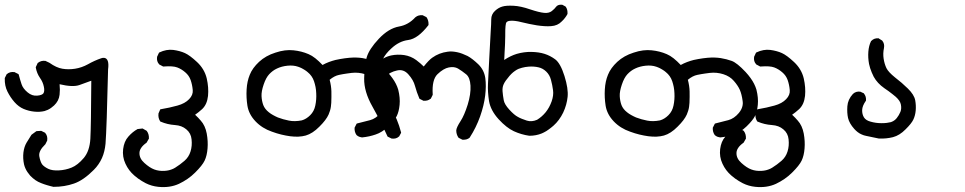

<svg xmlns="http://www.w3.org/2000/svg" viewBox="-20 -465 4040 804"><path d="M203.6 317.4Q197.3 315.9 190.7 314.2Q184.1 312.5 177.5 310.5Q170.9 308.6 164.6 306.4Q158.2 304.2 152.3 301.8Q139.2 296.9 127.9 289.1Q116.7 281.2 106.4 270.5Q100.1 263.2 95 255.6Q89.8 248 86.2 239.7Q82.5 231.4 80.6 223.1Q75.2 197.8 78.1 173.3Q81.1 149.4 91.3 132.3Q100.6 116.2 111.3 100.1L111.8 99.6L112.8 98.6L131.3 85L132.8 84H134.3L150.9 83H152.3L153.8 83.5L167.5 90.3L168.9 90.8L169.4 91.8Q180.2 104.5 177.7 122.6V124L177.2 124.5L170.4 138.2L169.9 139.2L168.9 140.1Q141.1 167 144.5 189Q146.5 200.7 149.7 209.5Q152.8 218.3 156.7 223.6Q161.1 229 167.7 233.6Q174.3 238.3 182.6 242.2Q199.2 250 226.6 248.5Q254.4 247.1 279.8 236.8Q305.2 226.6 330.6 196.8Q355.5 167.5 358.4 115.7Q361.3 63.5 362.3 -127Q336.9 -117.2 312.5 -108.9Q284.7 -99.1 229.5 -112.3Q231.9 -88.9 229.5 -68.4Q228 -55.2 222.2 -43.9Q216.3 -32.7 206.5 -23.4Q200.2 -17.6 193.6 -12.9Q187 -8.3 180.2 -5.1Q173.3 -2 166.5 0Q146 4.9 123 2.4Q100.1 0 79.1 -8.8Q58.1 -17.6 40.5 -37.6Q23.4 -57.1 11.2 -81.5Q-1 -106 0 -136.7V-138.2L0.5 -139.2L7.3 -152.8L7.8 -154.3L8.8 -154.8Q21.5 -165.5 39.6 -163.1H41L41.5 -162.6L55.2 -155.8L57.6 -154.3L58.6 -151.9Q64 -131.3 70.3 -112.3Q76.2 -94.2 95.7 -78.1Q114.3 -62.5 135.7 -64.5Q146.5 -65.4 153.1 -68.1Q159.7 -70.8 162.1 -74.7Q167.5 -84 163.6 -102.1Q159.7 -121.6 147.5 -138.7Q134.3 -157.7 129.9 -181.6V-183.6L130.4 -185.1L137.2 -199.7L137.7 -201.2L139.2 -202.1Q152.8 -212.4 169.9 -210H170.4L171.4 -209.5L186 -202.6L186.5 -202.1H187Q216.3 -181.2 241.2 -177.2Q266.6 -172.9 294.4 -177.2Q322.3 -181.6 348.1 -195.8Q375.5 -211.4 404.3 -221.2Q411.1 -223.6 416.5 -222.7Q438.5 -219.7 432.6 -174.3Q426.8 73.7 421.9 136.7Q420.4 152.8 416.7 168Q413.1 183.1 407 196.8Q400.9 210.4 392.3 222.9Q383.8 235.4 373 246.1Q329.6 290 289.6 303.7Q250 317.4 205.1 317.4H204.6Z M643.1 317.4Q614.7 314.5 590.3 302.2Q582 297.9 574 293Q565.9 288.1 558.1 282.5Q550.3 276.9 542.5 270Q518.6 249.5 505.4 220.7Q498.5 206.1 496.1 190.7Q493.7 175.3 495.6 159.4Q497.6 143.6 502.9 130.4Q508.3 117.2 517.6 106.9Q535.2 86.9 555.7 75.7L556.6 75.2H558.1L575.7 73.2H577.6L579.1 74.2L592.8 82L593.8 82.5L594.7 83.5Q604.5 96.7 603.5 114.7V116.2L602.5 117.2L594.7 130.9L594.2 131.8L593.3 132.8Q578.6 143.1 571.3 154.1Q564 165 564 175.8Q563.5 198.7 584.5 217.3Q606.4 237.3 626 244.6Q645.5 252 669.4 250.5Q674.3 250 679 249.5Q683.6 249 688 247.8Q692.4 246.6 696.8 245.1Q701.2 243.7 705.3 241.7Q709.5 239.7 713.4 237.3Q733.9 224.6 752.4 208.5Q770.5 192.9 777.8 169.4Q785.2 146 782.2 118.7Q779.8 92.8 760.3 76.7Q750.5 68.4 738.8 64Q727.1 59.6 712.4 58.6Q681.2 56.6 652.8 44.4L651.4 43.9L650.4 42.5Q641.6 28.8 643.6 11.2V10.3L644 9.3L649.9 -4.4L651.4 -7.3L654.3 -7.8Q689.9 -13.7 723.1 -22.9Q754.9 -31.7 772 -49.8Q789.1 -67.4 787.1 -87.9Q785.2 -109.9 778.3 -129.9Q771.5 -148.9 755.9 -162.1Q740.2 -175.8 722.2 -182.6Q704.1 -189.5 665.5 -186.5H663.6L662.1 -187L647.5 -194.8L646.5 -195.3L646 -196.3Q635.3 -208 637.7 -226.1V-227.1L638.2 -228L645 -242.7L646 -244.6L647.9 -245.6Q662.1 -252.4 676.8 -255.1Q691.4 -257.8 706.1 -255.9Q733.9 -252 754.4 -242.7Q774.9 -233.4 805.2 -205.1Q836.4 -175.8 845.7 -136.7Q854.5 -98.1 851.1 -63.5Q849.1 -45.4 843 -31.7Q836.9 -18.1 826.7 -8.3Q811 5.9 796.9 15.6Q798.8 17.1 801 19.3Q803.2 21.5 805.4 23.7Q807.6 25.9 810.1 28.3Q812.5 30.8 814.9 33.7Q817.4 36.6 820.3 39.6Q839.4 60.5 845.7 94.2Q851.6 126.5 849.1 156.7Q846.7 187 836.9 207.5Q827.1 228 796.9 257.8Q782.2 272.5 765.1 284.2Q748 295.9 729.5 304.7Q691.4 322.3 643.1 317.4Z M1495.6 110.4Q1492.7 109.9 1489.5 109.1Q1486.3 108.4 1483.6 107.4Q1481 106.4 1478.5 104.7Q1476.1 103 1473.6 101.1L1473.1 100.6L1472.7 100.1Q1468.3 93.8 1466.3 86.4Q1464.4 79.1 1464.8 70.8V69.8L1465.3 68.8L1472.2 55.2L1473.6 52.7L1476.1 51.8Q1503.4 44.9 1529.8 38.1Q1554.2 31.7 1574.2 7.8Q1580.6 0 1584.5 -8.1Q1588.4 -16.1 1589.8 -24.7Q1591.3 -33.2 1589.8 -42Q1585.9 -70.8 1578.1 -88.6Q1570.3 -106.4 1553.2 -126Q1536.6 -145.5 1508.8 -154.3Q1481 -163.1 1452.1 -159.7Q1442.4 -158.7 1433.3 -157.2Q1424.3 -155.8 1416 -154.5Q1407.7 -153.3 1399.9 -151.4Q1380.4 -147.5 1360.4 -130.9Q1367.2 -105 1367.7 -82.5Q1368.2 -59.6 1367.2 -34.7Q1366.7 -25.9 1365.5 -17.6Q1364.3 -9.3 1361.8 -1.2Q1359.4 6.8 1356 14.6Q1345.7 37.6 1317.4 65.4Q1289.1 94.2 1260.3 102.5Q1231.9 110.4 1194.8 105.5Q1176.8 103 1157.7 98.4Q1138.7 93.8 1118.7 86.4Q1077.6 72.3 1049.8 43Q1022 13.7 1016.1 -22Q1010.7 -56.2 1012.7 -90.3Q1014.6 -124.5 1025.9 -151.9Q1037.1 -180.2 1064.9 -206.1Q1092.8 -231.9 1133.3 -244.6Q1153.8 -251.5 1172.6 -253.9Q1191.4 -256.3 1208.5 -254.4Q1242.7 -251 1272 -238.3Q1286.1 -232.4 1300.8 -220.7Q1315.4 -209 1330.6 -192.9Q1343.8 -200.2 1357.4 -205.3Q1371.1 -210.4 1384.8 -213.9Q1394.5 -215.8 1404.3 -217.8Q1414.1 -219.7 1423.8 -220.9Q1433.6 -222.2 1443.4 -223.1Q1472.7 -225.6 1498 -221.7Q1510.3 -219.7 1521.7 -216.8Q1533.2 -213.9 1543.9 -210Q1565.9 -202.1 1602.1 -163.6Q1613.8 -150.9 1622.8 -138.4Q1631.8 -126 1637.9 -113.8Q1644 -101.6 1647.5 -89.8Q1656.2 -55.2 1653.3 -25.9Q1650.4 3.4 1641.1 21.5Q1631.8 39.6 1606 64.5Q1580.1 89.4 1553.2 98.1Q1526.9 107.4 1496.6 110.4H1496.1ZM1243.7 39.1Q1262.7 33.7 1279.1 17.3Q1295.4 1 1300.3 -22.9Q1305.7 -48.3 1304.2 -74.7Q1303.7 -88.4 1301.3 -100.8Q1298.8 -113.3 1294.9 -125Q1287.1 -147.9 1268.1 -163.1Q1265.1 -165.5 1262 -168Q1258.8 -170.4 1255.4 -172.4Q1252 -174.3 1248.8 -176.3Q1245.6 -178.2 1242.2 -179.9Q1238.8 -181.6 1235.4 -182.9Q1231.9 -184.1 1228.5 -185.5Q1208.5 -192.4 1184.1 -189.9Q1159.7 -187.5 1140.1 -178.2Q1130.4 -173.8 1122.3 -167.7Q1114.3 -161.6 1107.4 -154.3Q1100.6 -147 1094.7 -136.2Q1088.9 -125.5 1084 -110.8Q1074.2 -82 1075.2 -62.5Q1076.2 -42 1082.5 -24.9Q1088.9 -8.3 1105.5 4.9Q1109.4 8.3 1114 11.2Q1118.7 14.2 1123.3 16.8Q1127.9 19.5 1133.1 22Q1138.2 24.4 1143.6 26.9Q1165.5 35.2 1189.9 40Q1213.9 44.9 1243.7 39.1Z M1915.5 119.6 1901.9 112.8 1900.4 111.8 1899.4 110.8Q1895 104 1892.8 96.7Q1890.6 89.4 1890.6 81.1V80.6Q1891.6 68.4 1908.7 42Q1924.3 18.1 1938.5 -26.9Q1952.1 -71.3 1950.2 -106.4Q1948.2 -140.6 1932.1 -153.8Q1914.6 -168 1897.5 -178.2Q1881.8 -187 1859.4 -182.6Q1836.9 -178.2 1812 -154.3Q1788.1 -131.3 1792 -69.8V-68.4L1791.5 -66.9L1784.7 -53.2L1784.2 -51.8L1782.7 -51.3Q1771.5 -42 1754.4 -43H1753.4L1752.4 -43.5L1738.8 -50.3L1736.8 -51.3L1735.8 -53.2Q1725.1 -78.1 1717.8 -105Q1711.4 -129.9 1689.9 -153.8Q1669.9 -176.3 1642.6 -169.9Q1613.3 -163.6 1593.3 -144Q1574.7 -126 1581.5 -95.7Q1588.4 -62.5 1616.2 -15.1Q1645 33.7 1659.2 88.4L1659.7 90.8L1658.7 92.8L1651.9 105.5L1651.4 106.4L1650.4 106.9Q1638.7 117.7 1620.6 115.2H1619.1L1618.7 114.7L1605 107.9L1603 106.9L1602.1 105Q1573.7 42.5 1539.6 -18.6Q1503.9 -81.5 1504.9 -136.7Q1505.9 -191.4 1515.6 -225.1Q1525.9 -259.8 1566.4 -302.7Q1607.4 -346.2 1650.9 -354Q1690.4 -360.8 1719.2 -392.6L1719.7 -393.1H1720.2Q1725.6 -397.9 1732.9 -399.9Q1740.2 -401.9 1748.5 -401.4H1749.5L1750.5 -400.9L1764.2 -394L1765.6 -393.1L1766.6 -392.1Q1775.4 -378.4 1774.4 -361.8V-360.4L1773.4 -358.9Q1762.7 -345.2 1752.2 -334.5Q1741.7 -323.7 1731.2 -315.9Q1720.7 -308.1 1710.2 -303.5Q1699.7 -298.8 1689 -297.4Q1650.9 -292.5 1618.2 -261.7Q1594.7 -240.2 1584.5 -219.7Q1592.8 -224.6 1601.1 -227.8Q1609.4 -231 1618.2 -232.9Q1644.5 -238.3 1672.4 -234.4Q1700.7 -230 1723.1 -213.4Q1732.4 -206.5 1740.2 -199.7Q1748 -192.9 1754.4 -186.5Q1775.9 -213.4 1789.6 -223.1Q1804.7 -233.9 1820.6 -240Q1836.4 -246.1 1854.5 -248.5Q1864.3 -250 1874.3 -249.3Q1884.3 -248.5 1894.8 -246.3Q1905.3 -244.1 1916 -240Q1926.8 -235.8 1938 -230.5Q1948.7 -224.6 1960 -215.8Q1971.2 -207 1982.9 -195.8Q2007.3 -171.9 2012.2 -138.2Q2016.6 -105.5 2011.7 -64.9Q2006.8 -23.9 1990.5 22.5Q1974.1 68.8 1947.3 110.4L1946.8 111.3L1946.3 111.8Q1935.5 121.1 1917.5 120.1H1916.5Z M2196.3 103.5Q2162.6 98.6 2131.8 84.5Q2101.1 70.3 2067.9 34.2Q2034.7 -2.4 2027.8 -41.5Q2024.9 -60.5 2023.7 -78.6Q2022.5 -96.7 2023.4 -113.8Q2025.4 -147 2028.8 -221.2Q2032.2 -295.4 2034.7 -331.1Q2037.1 -366.2 2037.1 -384.3Q2037.1 -404.8 2052.7 -419.4Q2067.4 -433.1 2083.5 -437.5Q2099.1 -442.4 2129.9 -440.9Q2160.2 -439.5 2199.7 -425.8Q2237.8 -413.1 2258.8 -411.1Q2278.3 -409.2 2290.5 -418.5Q2303.2 -428.7 2308.1 -436Q2315.4 -446.3 2332.5 -445.3H2333.5L2335 -444.8L2347.7 -438L2348.6 -437L2349.6 -436Q2357.4 -424.3 2356.4 -407.7V-406.7L2356 -405.8Q2354 -401.9 2351.6 -398.2Q2349.1 -394.5 2346.2 -390.6Q2343.3 -386.7 2339.8 -382.8Q2336.4 -378.9 2332 -375Q2323.7 -366.2 2312.5 -361.3Q2301.3 -356.4 2287.6 -355.5Q2274.4 -354.5 2259.5 -355.5Q2244.6 -356.4 2228 -358.9Q2195.3 -364.3 2164.1 -372.1Q2148.9 -376 2137 -377.4Q2125 -378.9 2115.7 -377.9Q2100.6 -376.5 2098.6 -366.7Q2097.7 -362.3 2096.9 -355.7Q2096.2 -349.1 2095.9 -340.6Q2095.7 -332 2095.7 -321.8Q2095.7 -318.4 2095.7 -314.5Q2095.7 -310.5 2095.5 -306.2Q2095.2 -301.8 2095.2 -296.6Q2095.2 -291.5 2095 -285.6Q2094.7 -279.8 2094.5 -273.7Q2094.2 -267.6 2093.8 -260.5Q2093.3 -253.4 2093 -246.1Q2092.8 -238.8 2092.3 -230.7Q2091.8 -222.7 2091.3 -213.9Q2117.7 -231.4 2143.6 -239.3Q2158.7 -243.7 2174.1 -245.8Q2189.5 -248 2205.1 -247.6Q2236.3 -247.1 2260.3 -239.5Q2284.2 -231.9 2305.2 -216.3Q2327.1 -199.7 2343.8 -146.5Q2360.4 -93.3 2356.9 -59.6Q2353.5 -25.9 2338.4 6.3Q2330.6 22.5 2320.3 36.4Q2310.1 50.3 2297.4 61.5Q2292.5 65.9 2287.4 69.8Q2282.2 73.7 2277.3 77.4Q2272.5 81.1 2267.6 84Q2262.7 86.9 2257.8 89.4Q2252.9 91.8 2248.5 93.8Q2224.6 103.5 2197.3 103.5H2196.8ZM2229 36.6Q2249 24.4 2265.1 4.9Q2272.9 -4.9 2279.1 -16.1Q2285.2 -27.3 2290 -40.5Q2298.8 -65.9 2295.9 -86.9Q2293 -109.4 2287.1 -130.9Q2281.7 -151.4 2267.3 -165.3Q2252.9 -179.2 2234.9 -183.1Q2216.3 -187.5 2194.3 -186Q2187 -185.5 2179.7 -184.3Q2172.4 -183.1 2165.5 -181.2Q2158.7 -179.2 2151.9 -176.8Q2147.9 -175.3 2144.3 -173.1Q2140.6 -170.9 2136.7 -168.2Q2132.8 -165.5 2128.9 -162.4Q2125 -159.2 2121.3 -155.5Q2117.7 -151.9 2113.8 -147.5Q2104.5 -136.7 2098.1 -127.7Q2091.8 -118.7 2088.9 -111.8Q2083 -98.6 2084.5 -82Q2085.9 -64.5 2089.4 -45.4Q2092.3 -28.3 2112.8 -5.9Q2133.3 16.6 2148.4 24.4Q2155.8 28.8 2165.3 32.5Q2174.8 36.1 2186 40Q2206.5 46.4 2229 36.6Z M2995.6 110.4Q2992.7 109.9 2989.5 109.1Q2986.3 108.4 2983.6 107.4Q2981 106.4 2978.5 104.7Q2976.1 103 2973.6 101.1L2973.1 100.6L2972.7 100.1Q2968.3 93.8 2966.3 86.4Q2964.4 79.1 2964.8 70.8V69.8L2965.3 68.8L2972.2 55.2L2973.6 52.7L2976.1 51.8Q3003.4 44.9 3029.8 38.1Q3054.2 31.7 3074.2 7.8Q3080.6 0 3084.5 -8.1Q3088.4 -16.1 3089.8 -24.7Q3091.3 -33.2 3089.8 -42Q3085.9 -70.8 3078.1 -88.6Q3070.3 -106.4 3053.2 -126Q3036.6 -145.5 3008.8 -154.3Q2981 -163.1 2952.1 -159.7Q2942.4 -158.7 2933.3 -157.2Q2924.3 -155.8 2916 -154.5Q2907.7 -153.3 2899.9 -151.4Q2880.4 -147.5 2860.4 -130.9Q2867.2 -105 2867.7 -82.5Q2868.2 -59.6 2867.2 -34.7Q2866.7 -25.9 2865.5 -17.6Q2864.3 -9.3 2861.8 -1.2Q2859.4 6.8 2856 14.6Q2845.7 37.6 2817.4 65.4Q2789.1 94.2 2760.3 102.5Q2731.9 110.4 2694.8 105.5Q2676.8 103 2657.7 98.4Q2638.7 93.8 2618.7 86.4Q2577.6 72.3 2549.8 43Q2522 13.7 2516.1 -22Q2510.7 -56.2 2512.7 -90.3Q2514.6 -124.5 2525.9 -151.9Q2537.1 -180.2 2564.9 -206.1Q2592.8 -231.9 2633.3 -244.6Q2653.8 -251.5 2672.6 -253.9Q2691.4 -256.3 2708.5 -254.4Q2742.7 -251 2772 -238.3Q2786.1 -232.4 2800.8 -220.7Q2815.4 -209 2830.6 -192.9Q2843.8 -200.2 2857.4 -205.3Q2871.1 -210.4 2884.8 -213.9Q2894.5 -215.8 2904.3 -217.8Q2914.1 -219.7 2923.8 -220.9Q2933.6 -222.2 2943.4 -223.1Q2972.7 -225.6 2998 -221.7Q3010.3 -219.7 3021.7 -216.8Q3033.2 -213.9 3043.9 -210Q3065.9 -202.1 3102.1 -163.6Q3113.8 -150.9 3122.8 -138.4Q3131.8 -126 3137.9 -113.8Q3144 -101.6 3147.5 -89.8Q3156.2 -55.2 3153.3 -25.9Q3150.4 3.4 3141.1 21.5Q3131.8 39.6 3106 64.5Q3080.1 89.4 3053.2 98.1Q3026.9 107.4 2996.6 110.4H2996.1ZM2743.7 39.1Q2762.7 33.7 2779.1 17.3Q2795.4 1 2800.3 -22.9Q2805.7 -48.3 2804.2 -74.7Q2803.7 -88.4 2801.3 -100.8Q2798.8 -113.3 2794.9 -125Q2787.1 -147.9 2768.1 -163.1Q2765.1 -165.5 2762 -168Q2758.8 -170.4 2755.4 -172.4Q2752 -174.3 2748.8 -176.3Q2745.6 -178.2 2742.2 -179.9Q2738.8 -181.6 2735.4 -182.9Q2731.9 -184.1 2728.5 -185.5Q2708.5 -192.4 2684.1 -189.9Q2659.7 -187.5 2640.1 -178.2Q2630.4 -173.8 2622.3 -167.7Q2614.3 -161.6 2607.4 -154.3Q2600.6 -147 2594.7 -136.2Q2588.9 -125.5 2584 -110.8Q2574.2 -82 2575.2 -62.5Q2576.2 -42 2582.5 -24.9Q2588.9 -8.3 2605.5 4.9Q2609.4 8.3 2614 11.2Q2618.7 14.2 2623.3 16.8Q2627.9 19.5 2633.1 22Q2638.2 24.4 2643.6 26.9Q2665.5 35.2 2689.9 40Q2713.9 44.9 2743.7 39.1Z M3143.1 317.4Q3114.7 314.5 3090.3 302.2Q3082 297.9 3074 293Q3065.9 288.1 3058.1 282.5Q3050.3 276.9 3042.5 270Q3018.6 249.5 3005.4 220.7Q2998.5 206.1 2996.1 190.7Q2993.7 175.3 2995.6 159.4Q2997.6 143.6 3002.9 130.4Q3008.3 117.2 3017.6 106.9Q3035.2 86.9 3055.7 75.7L3056.6 75.2H3058.1L3075.7 73.2H3077.6L3079.1 74.2L3092.8 82L3093.8 82.5L3094.7 83.5Q3104.5 96.7 3103.5 114.7V116.2L3102.5 117.2L3094.7 130.9L3094.2 131.8L3093.3 132.8Q3078.6 143.1 3071.3 154.1Q3064 165 3064 175.8Q3063.5 198.7 3084.5 217.3Q3106.4 237.3 3126 244.6Q3145.5 252 3169.4 250.5Q3174.3 250 3179 249.5Q3183.6 249 3188 247.8Q3192.4 246.6 3196.8 245.1Q3201.2 243.7 3205.3 241.7Q3209.5 239.7 3213.4 237.3Q3233.9 224.6 3252.4 208.5Q3270.5 192.9 3277.8 169.4Q3285.2 146 3282.2 118.7Q3279.8 92.8 3260.3 76.7Q3250.5 68.4 3238.8 64Q3227.1 59.6 3212.4 58.6Q3181.2 56.6 3152.8 44.4L3151.4 43.9L3150.4 42.5Q3141.6 28.8 3143.6 11.2V10.3L3144 9.3L3149.9 -4.4L3151.4 -7.3L3154.3 -7.8Q3189.9 -13.7 3223.1 -22.9Q3254.9 -31.7 3272 -49.8Q3289.1 -67.4 3287.1 -87.9Q3285.2 -109.9 3278.3 -129.9Q3271.5 -148.9 3255.9 -162.1Q3240.2 -175.8 3222.2 -182.6Q3204.1 -189.5 3165.5 -186.5H3163.6L3162.1 -187L3147.5 -194.8L3146.5 -195.3L3146 -196.3Q3135.3 -208 3137.7 -226.1V-227.1L3138.2 -228L3145 -242.7L3146 -244.6L3147.9 -245.6Q3162.1 -252.4 3176.8 -255.1Q3191.4 -257.8 3206.1 -255.9Q3233.9 -252 3254.4 -242.7Q3274.9 -233.4 3305.2 -205.1Q3336.4 -175.8 3345.7 -136.7Q3354.5 -98.1 3351.1 -63.5Q3349.1 -45.4 3343 -31.7Q3336.9 -18.1 3326.7 -8.3Q3311 5.9 3296.9 15.6Q3298.8 17.1 3301 19.3Q3303.2 21.5 3305.4 23.7Q3307.6 25.9 3310.1 28.3Q3312.5 30.8 3314.9 33.7Q3317.4 36.6 3320.3 39.6Q3339.4 60.5 3345.7 94.2Q3351.6 126.5 3349.1 156.7Q3346.7 187 3336.9 207.5Q3327.1 228 3296.9 257.8Q3282.2 272.5 3265.1 284.2Q3248 295.9 3229.5 304.7Q3191.4 322.3 3143.1 317.4Z M3660.6 115.2Q3633.8 109.4 3606.9 104Q3602.1 103 3597.4 101.6Q3592.8 100.1 3588.4 98.1Q3584 96.2 3579.8 93.8Q3575.7 91.3 3571.8 88.4Q3567.9 85.4 3564.2 82Q3560.5 78.6 3557.1 74.7Q3536.6 51.8 3531.2 29.3Q3526.4 7.3 3528.3 -20Q3530.3 -48.3 3551.3 -71.3H3551.8V-71.8Q3564.5 -83.5 3582 -81.1H3582.5L3583.5 -80.6L3596.2 -74.7L3597.7 -74.2L3598.1 -72.8Q3607.4 -61.5 3606.4 -45.4V-43.9L3605.5 -42.5Q3590.8 -21.5 3590.3 -4.2Q3589.8 13.2 3597.7 26.4Q3605.5 39.1 3625.5 44.4Q3647.5 50.8 3671.4 50.8Q3683.6 50.8 3693.4 49.6Q3703.1 48.3 3710.9 46.4Q3715.3 44.9 3719.7 42.5Q3724.1 40 3727.8 37.1Q3731.4 34.2 3734.9 29.8Q3744.6 17.6 3750.5 3.4Q3755.9 -10.3 3752.4 -27.3Q3751 -35.2 3745.6 -43.2Q3740.2 -51.3 3731 -59.6Q3724.6 -64.9 3717 -71Q3709.5 -77.1 3700.9 -83.3Q3692.4 -89.4 3683.1 -95.7Q3653.8 -116.2 3638.7 -143.6Q3634.3 -152.8 3630.4 -161.6Q3626.5 -170.4 3623.8 -179.4Q3621.1 -188.5 3619.1 -197.3Q3614.3 -223.1 3616.2 -248.5Q3618.2 -273.9 3627.4 -292.5L3627.9 -293.5L3628.9 -293.9Q3640.1 -305.7 3657.7 -304.7H3659.2L3660.2 -303.7L3672.9 -295.9L3673.8 -295.4L3674.3 -294.9Q3685.1 -281.7 3681.6 -263.7Q3676.8 -241.2 3680.2 -219.2Q3683.6 -197.3 3691.9 -179.7Q3700.2 -163.1 3727.5 -141.1Q3756.8 -118.7 3781.7 -94.2Q3808.1 -68.4 3812.5 -44.9Q3816.4 -22.9 3814.5 -2Q3813.5 8.8 3811 18.1Q3808.6 27.3 3804.7 35.6Q3796.9 52.2 3772 76.7Q3747.1 102.1 3719.2 109.4Q3691.9 116.2 3662.1 115.2H3661.6Z"/></svg>

Font: NaikaiFont
Style: SemiBold
Weight: 600
Version: Version 1.89